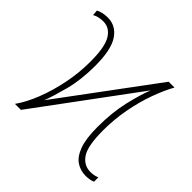

<svg xmlns="http://www.w3.org/2000/svg" viewBox="-142 -674 815 815"><g transform="rotate(45 265.0 -267.0)"><path d="M474 4Q442 4 417 -13Q392 -30 377.5 -69.5Q363 -109 363 -178Q363 -266 379.5 -336Q396 -406 413 -448L82 0H46Q74 -39 96.5 -96Q119 -153 132.5 -219.5Q146 -286 146 -353Q146 -441 124 -477Q102 -513 64 -513Q34 -513 14 -501L12 -526Q33 -538 66 -538Q115 -538 144 -495Q173 -452 173 -355Q173 -271 155.5 -204.5Q138 -138 123 -99L441 -528H476Q454 -489 434 -434Q414 -379 402 -315Q390 -251 390 -185Q390 -92 413.5 -57Q437 -22 477 -22Q488 -22 498 -24Q508 -26 517 -30V-4Q500 4 474 4Z"/></g></svg>

Font: Noto Sans Mono Condensed Thin
Style: Regular
Weight: 100
Width: 3
Designer: Monotype Design Team
Foundry: Monotype Imaging Inc.
Version: Version 2.014; ttfautohint (v1.8.4.7-5d5b)